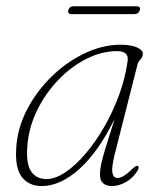

<svg xmlns="http://www.w3.org/2000/svg" viewBox="-20 -604 536 631"><path d="M357 -97Q346 -52.5 349.5 -35.8Q353 -19 366 -19Q385 -19 415.5 -49.5Q427 -61 433 -58.5Q439 -56 432.5 -44Q418.5 -20 394.8 -6.2Q371 7.5 348 7.5Q330 7.5 319.2 -1.5Q308.5 -10.5 308.5 -31Q308.5 -44 312 -62Q315.5 -80 326 -115Q336.5 -150 357 -214Q304 -105.5 241.2 -49Q178.5 7.5 117 7.5Q75.5 7.5 52 -22Q28.5 -51.5 33.5 -120.5Q38 -185.5 69.8 -245.8Q101.5 -306 151 -353.8Q200.5 -401.5 259.2 -429.2Q318 -457 376 -457Q411 -457 430.2 -448.2Q449.5 -439.5 449.5 -426.5Q449.5 -417 442 -409.2Q434.5 -401.5 432 -392.5ZM70 -126.5Q65 -66 82.2 -40.8Q99.5 -15.5 132.5 -15.5Q161.5 -15.5 194.8 -37.8Q228 -60 261.2 -99Q294.5 -138 323 -187.8Q351.5 -237.5 371.8 -293Q392 -348.5 399.5 -404Q404 -436 364.5 -436Q314 -436 263.8 -410.5Q213.5 -385 171.5 -341.2Q129.5 -297.5 102.2 -242Q75 -186.5 70 -126.5ZM204.5 -570.5Q208 -583.5 222.5 -583.5H428Q443 -583.5 439.5 -570.5Q435 -557.5 421 -557.5H215.5Q201.5 -557.5 204.5 -570.5Z"/></svg>

Font: Fraunces 9pt Thin
Style: Italic
Weight: 100
Italic angle: -16°
Version: Version 1.000;[b76b70a41]